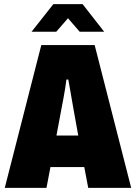

<svg xmlns="http://www.w3.org/2000/svg" viewBox="-20 -905 655 925"><path d="M3 0 179 -688H436L612 0H405L386 -100H223L204 0ZM252 -252H357L332 -391Q330 -401 327.5 -417Q325 -433 321.5 -451.5Q318 -470 315 -488.5Q312 -507 309 -522H300Q298 -503 294 -479.5Q290 -456 286 -433Q282 -410 278 -391ZM132 -752 237 -885H378L482 -752H364L286 -842H329L251 -752Z"/></svg>

Font: Archivo Condensed Black
Style: Regular
Weight: 900
Width: 3
Designer: Hector Gatti
Foundry: Omnibus-Type
Version: Version 2.001